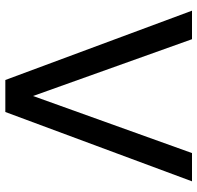

<svg xmlns="http://www.w3.org/2000/svg" viewBox="-30 -710 740 720"><g transform="rotate(90 340.0 -350.0)"><path d="M280 0 20 -700H127L340 -104L554 -700H660L400 0Z"/></g></svg>

Font: DM Sans 20pt Medium
Style: Regular
Weight: 500
Version: Version 4.004;gftools[0.9.30]